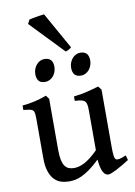

<svg xmlns="http://www.w3.org/2000/svg" viewBox="-99 -971 739 1049"><g transform="rotate(-10 270.5 -446.5)"><path d="M534.2 -44.9Q516.1 -33.2 497.8 -22.5Q479.5 -11.7 463.4 -3.4Q447.3 4.9 434.8 9.8Q422.4 14.6 416.5 14.6Q407.7 14.6 400.4 9.8Q393.1 4.9 387.2 -5.9Q381.3 -16.6 377.2 -33.9Q373 -51.3 371.1 -76.2Q340.8 -46.9 315.9 -29.1Q291 -11.2 270.3 -1.5Q249.5 8.3 232.2 11.5Q214.8 14.6 199.2 14.6Q176.3 14.6 155 8.3Q133.8 2 117.2 -14.9Q100.6 -31.7 90.6 -61Q80.6 -90.3 80.6 -136.2V-343.8Q80.6 -367.2 79.3 -380.1Q78.1 -393.1 72.3 -399.7Q66.4 -406.2 54 -408.7Q41.5 -411.1 19 -413.6V-438Q38.6 -439.9 55.7 -442.6Q72.8 -445.3 88.6 -449Q104.5 -452.6 120.4 -457.5Q136.2 -462.4 153.8 -468.8L168.5 -448.7V-164.6Q168.5 -131.3 173.1 -109.9Q177.7 -88.4 186.5 -75.7Q195.3 -63 208.3 -57.9Q221.2 -52.7 237.3 -52.7Q251 -52.7 265.9 -56.6Q280.8 -60.5 297.1 -69.3Q313.5 -78.1 331.8 -92.5Q350.1 -106.9 371.1 -127.9V-343.8Q371.1 -365.7 369.1 -378.9Q367.2 -392.1 360.1 -399.4Q353 -406.7 339.8 -409.7Q326.7 -412.6 304.2 -413.6V-438Q343.8 -442.4 378.4 -450.9Q413.1 -459.5 443.4 -468.8L459 -448.7V-128.9Q459 -98.6 461.2 -82Q463.4 -65.4 470.2 -60.5Q476.1 -56.6 489 -58.8Q502 -61 526.9 -71.8ZM425.8 -616.7Q425.8 -601.6 420.9 -588.4Q416 -575.2 407.5 -565.2Q398.9 -555.2 387.5 -549.3Q376 -543.5 362.8 -543.5Q338.9 -543.5 327.4 -556.6Q315.9 -569.8 315.9 -594.7Q315.9 -609.9 321 -623Q326.2 -636.2 334.7 -646.2Q343.3 -656.2 354.7 -661.9Q366.2 -667.5 378.9 -667.5Q425.8 -667.5 425.8 -616.7ZM227.1 -616.7Q227.1 -601.6 222.2 -588.4Q217.3 -575.2 208.7 -565.2Q200.2 -555.2 188.5 -549.3Q176.8 -543.5 163.6 -543.5Q139.6 -543.5 128.4 -556.6Q117.2 -569.8 117.2 -594.7Q117.2 -609.9 122.3 -623Q127.4 -636.2 136 -646.2Q144.5 -656.2 155.8 -661.9Q167 -667.5 179.7 -667.5Q227.1 -667.5 227.1 -616.7ZM335 -705.1Q328.6 -699.2 319.8 -694.6Q311 -689.9 302.7 -687.5L126 -871.6L137.7 -894Q142.6 -895.5 153.8 -897.7Q165 -899.9 178 -902.1Q190.9 -904.3 203.1 -906Q215.3 -907.7 221.2 -908.2Z"/></g></svg>

Font: Gentium Book Basic
Style: Regular
Weight: 400
Designer: J. Victor Gaultney and Annie Olsen
Foundry: SIL International
Version: Version 1.102; 2013; Maintenance release